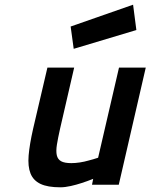

<svg xmlns="http://www.w3.org/2000/svg" viewBox="-20 -787 641 818"><path d="M601 -499 486 0H372L377 -25Q352 -15 327 -7Q306 0 281.5 5.5Q257 11 237 11Q183 11 152.5 -3.5Q122 -18 110 -48Q98 -78 102 -125Q106 -172 121 -238L182 -499H296L236 -239Q227 -199 222.5 -171Q218 -143 222 -125.5Q226 -108 240.5 -100Q255 -92 284 -92Q301 -92 320.5 -95Q340 -98 357 -103Q377 -108 398 -115L487 -499ZM547 -767 561 -659 294 -579 281 -674Z"/></svg>

Font: Panefresco 800wt
Style: Italic
Weight: 800
Foundry: Campivisivi & Chank Co
Version: Version 1.001